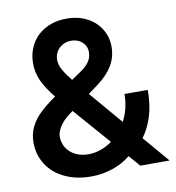

<svg xmlns="http://www.w3.org/2000/svg" viewBox="-81 -789 798 872"><g transform="rotate(-10 317.5 -353.0)"><path d="M38.1 -187.5Q38.1 -227.1 54.2 -259.5Q70.3 -292 98.9 -319.1Q127.4 -346.2 170.9 -376.5Q136.2 -418.9 117.4 -458Q98.6 -497.1 98.6 -541Q98.6 -591.3 121.6 -631.1Q144.5 -670.9 186.5 -693.4Q228.5 -715.8 283.2 -715.8Q337.4 -715.8 378.2 -694.1Q418.9 -672.4 440.9 -635.7Q462.9 -599.1 462.9 -555.7Q462.9 -506.8 439 -467.5Q415 -428.2 369.1 -394.5L324.2 -361.3L453.6 -209.5Q483.4 -266.1 483.4 -333H590.8Q590.8 -264.2 574.2 -211.4Q557.6 -158.7 529.3 -121.1L632.8 0H498L452.6 -51.8Q416 -21.5 368.2 -5.9Q320.3 9.8 271.5 9.8Q200.7 9.8 147.7 -15.9Q94.7 -41.5 66.4 -86.4Q38.1 -131.3 38.1 -187.5ZM275.4 -91.8Q303.7 -91.8 331.8 -101.6Q359.9 -111.3 385.3 -129.4L237.8 -298.3L226.6 -290Q192.9 -265.6 176.5 -239.7Q160.2 -213.9 160.2 -193.4Q160.2 -165 174.3 -141.8Q188.5 -118.7 214.8 -105.2Q241.2 -91.8 275.4 -91.8ZM260.3 -437.5 300.8 -464.8Q329.6 -483.9 343.5 -503.7Q357.4 -523.4 357.4 -549.8Q357.4 -565.9 348.9 -580.6Q340.3 -595.2 324.2 -604.2Q308.1 -613.3 287.1 -613.3Q264.6 -613.3 246.8 -603.3Q229 -593.3 219 -576.2Q209 -559.1 209 -539.1Q209 -516.6 221.9 -492.9Q234.9 -469.2 260.3 -437.5Z"/></g></svg>

Font: Pretendard JP SemiBold
Style: Regular
Weight: 600
Designer: Base glyphs from Inter by Rasmus Andersson; Hangeul glyphs from Noto Sans CJK(Source Han Sans) by Jang Soo-young and Kan
Foundry: Kil Hyung-jin
Version: Version 1.309